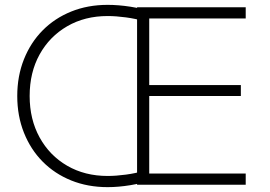

<svg xmlns="http://www.w3.org/2000/svg" viewBox="-20 -760 1109 790"><path d="M423 10Q341 10 273 -17.5Q205 -45 155.5 -95Q106 -145 78.5 -214Q51 -283 51 -365Q51 -447 78.5 -516Q106 -585 155.5 -635Q205 -685 273 -712.5Q341 -740 423 -740Q467 -740 516 -732.5Q565 -725 602 -711L571 -673Q539 -683 498 -688.5Q457 -694 423 -694Q329 -694 256.5 -652Q184 -610 143 -536Q102 -462 102 -365Q102 -269 143 -194.5Q184 -120 256.5 -78Q329 -36 423 -36Q457 -36 498 -41.5Q539 -47 571 -57L602 -19Q565 -6 516 2Q467 10 423 10ZM544 0V-730H991V-684H594V-410H971V-365H594V-46H991V0Z"/></svg>

Font: M PLUS 2 Light
Style: Regular
Weight: 300
Designer: Coji Morishita
Foundry: UNDERFOREST DESIGN
Version: Version 1.001